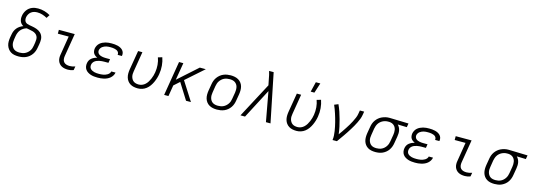

<svg xmlns="http://www.w3.org/2000/svg" viewBox="10 -1774 7789 2804"><g transform="rotate(15 3904.5 -372.0)"><path d="M252 8Q221 8 191 2.5Q161 -3 136.5 -18Q112 -33 94.5 -56Q77 -79 68 -107Q59 -135 59 -166Q59 -197 64 -228L73 -277Q77 -303 87.5 -328.5Q98 -354 116.5 -376Q135 -398 159 -413.5Q183 -429 208 -438Q190 -447 176.5 -461.5Q163 -476 155.5 -495Q148 -514 146.5 -535.5Q145 -557 149 -579Q152 -601 161 -623.5Q170 -646 184 -666Q198 -686 217.5 -701.5Q237 -717 259.5 -726.5Q282 -736 305 -739.5Q328 -743 351 -743Q402 -743 448.5 -729.5Q495 -716 536 -692L504 -642Q471 -661 433 -673Q395 -685 354 -685Q331 -685 307 -679Q283 -673 262.5 -657.5Q242 -642 229.5 -619.5Q217 -597 213 -574Q210 -555 213 -536Q216 -517 227.5 -503.5Q239 -490 256.5 -484Q274 -478 292.5 -474.5Q311 -471 329.5 -468Q348 -465 366 -460.5Q384 -456 401 -450Q418 -444 434 -435Q450 -426 463 -414Q476 -402 485.5 -387Q495 -372 500.5 -354.5Q506 -337 507 -318Q508 -299 506 -280Q504 -261 501 -242L492 -192Q488 -165 478.5 -138Q469 -111 452 -86.5Q435 -62 412 -43Q389 -24 362.5 -12.5Q336 -1 307.5 3.5Q279 8 252 8ZM252 -50Q273 -50 293.5 -53.5Q314 -57 333.5 -66Q353 -75 370.5 -90Q388 -105 400 -123Q412 -141 419 -161Q426 -181 429 -202L437 -251Q441 -276 441 -301Q441 -326 430.5 -346.5Q420 -367 401 -380.5Q382 -394 359 -400.5Q336 -407 312 -411Q288 -415 264 -420Q239 -413 216 -398.5Q193 -384 176 -363Q159 -342 149.5 -317.5Q140 -293 136 -268L128 -218Q124 -197 124 -175.5Q124 -154 129 -134.5Q134 -115 145 -98Q156 -81 172.5 -70Q189 -59 210 -54.5Q231 -50 252 -50Z M1000 8Q975 8 950.5 3.5Q926 -1 905 -12Q884 -23 868.5 -41Q853 -59 845 -81.5Q837 -104 836.5 -129.5Q836 -155 841 -180L887 -462H723V-520H963L905 -171Q901 -146 904.5 -122Q908 -98 923 -81Q938 -64 961.5 -57Q985 -50 1010 -50Q1031 -50 1052 -54Q1073 -58 1094 -66L1084 -8Q1064 0 1042.5 4Q1021 8 1000 8Z M1447 8Q1420 8 1394 5Q1368 2 1344.5 -5.5Q1321 -13 1299.5 -26.5Q1278 -40 1264 -59.5Q1250 -79 1245 -104.5Q1240 -130 1245 -157Q1248 -178 1259 -198.5Q1270 -219 1288.5 -233.5Q1307 -248 1328 -257.5Q1349 -267 1370 -273Q1352 -280 1337 -291Q1322 -302 1312 -318Q1302 -334 1299.5 -354Q1297 -374 1300 -394Q1304 -416 1315.5 -437.5Q1327 -459 1345 -475Q1363 -491 1385 -501.5Q1407 -512 1429.5 -518Q1452 -524 1475 -526Q1498 -528 1521 -528Q1544 -528 1567 -526Q1590 -524 1612 -518.5Q1634 -513 1653.5 -503Q1673 -493 1688 -477.5Q1703 -462 1709.5 -440.5Q1716 -419 1712 -395L1711 -389H1646L1647 -392Q1649 -407 1643.5 -420.5Q1638 -434 1627.5 -443Q1617 -452 1603 -457Q1589 -462 1575 -465Q1561 -468 1546.5 -469Q1532 -470 1517 -470Q1501 -470 1485.5 -469Q1470 -468 1455 -464.5Q1440 -461 1425 -454.5Q1410 -448 1397 -438Q1384 -428 1375 -414Q1366 -400 1363 -384Q1361 -369 1365.5 -354.5Q1370 -340 1380.5 -330Q1391 -320 1404.5 -314Q1418 -308 1432.5 -305Q1447 -302 1462 -300.5Q1477 -299 1493 -299H1556L1547 -242H1484Q1467 -242 1449 -240.5Q1431 -239 1414 -235.5Q1397 -232 1379.5 -226Q1362 -220 1347 -209.5Q1332 -199 1321.5 -183Q1311 -167 1309 -150Q1306 -132 1310 -115.5Q1314 -99 1325.5 -87.5Q1337 -76 1352 -68.5Q1367 -61 1383 -57Q1399 -53 1416.5 -51.5Q1434 -50 1452 -50Q1468 -50 1484 -51Q1500 -52 1516 -55Q1532 -58 1548.5 -63.5Q1565 -69 1579.5 -78Q1594 -87 1605.5 -100.5Q1617 -114 1620 -131H1684V-130Q1680 -106 1666.5 -84Q1653 -62 1633.5 -45.5Q1614 -29 1590.5 -18.5Q1567 -8 1543 -2Q1519 4 1494.5 6Q1470 8 1447 8Z M2056 8Q2025 8 1995.5 2Q1966 -4 1941.5 -19Q1917 -34 1900 -57Q1883 -80 1875 -108Q1867 -136 1867 -166.5Q1867 -197 1872 -228L1921 -520H1986L1936 -218Q1932 -197 1931.5 -176Q1931 -155 1936 -135.5Q1941 -116 1951.5 -99Q1962 -82 1978 -70.5Q1994 -59 2014.5 -54.5Q2035 -50 2056 -50Q2082 -50 2107.5 -60.5Q2133 -71 2153.5 -90.5Q2174 -110 2188.5 -134Q2203 -158 2213.5 -183Q2224 -208 2231.5 -233.5Q2239 -259 2243 -285Q2252 -342 2247.5 -398.5Q2243 -455 2224 -506L2286 -524Q2306 -467 2311.5 -403.5Q2317 -340 2306 -275Q2301 -243 2291 -210.5Q2281 -178 2266.5 -146.5Q2252 -115 2231.5 -86Q2211 -57 2183 -35Q2155 -13 2121.5 -2.5Q2088 8 2056 8Z M2454 0 2540 -520H2605L2561 -258L2854 -520H2945L2678 -284L2859 0H2785L2632 -244L2547 -168L2519 0Z M3252 8Q3221 8 3191 2Q3161 -4 3136 -18.5Q3111 -33 3093.5 -56Q3076 -79 3067.5 -107Q3059 -135 3059 -166Q3059 -197 3064 -228L3081 -328Q3085 -355 3094.5 -382Q3104 -409 3121.5 -433.5Q3139 -458 3162 -477Q3185 -496 3212 -507.5Q3239 -519 3266.5 -523.5Q3294 -528 3321 -528Q3352 -528 3382 -522Q3412 -516 3437 -501.5Q3462 -487 3480 -464Q3498 -441 3506 -413Q3514 -385 3514 -354Q3514 -323 3509 -292L3492 -192Q3488 -165 3478.5 -138Q3469 -111 3452 -86.5Q3435 -62 3412 -43Q3389 -24 3362 -12.5Q3335 -1 3307 3.5Q3279 8 3252 8ZM3252 -50Q3272 -50 3293 -53.5Q3314 -57 3333.5 -66Q3353 -75 3370 -90Q3387 -105 3399.5 -123Q3412 -141 3419 -161Q3426 -181 3429 -202L3446 -302Q3449 -323 3449 -344.5Q3449 -366 3444.5 -385.5Q3440 -405 3428.5 -422Q3417 -439 3400.5 -450Q3384 -461 3363.5 -465.5Q3343 -470 3322 -470Q3302 -470 3280.5 -466.5Q3259 -463 3239.5 -454Q3220 -445 3203 -430Q3186 -415 3173.5 -397Q3161 -379 3154.5 -359Q3148 -339 3144 -318L3128 -218Q3124 -197 3124 -175.5Q3124 -154 3129 -134.5Q3134 -115 3145 -98Q3156 -81 3172.5 -70Q3189 -59 3210 -54.5Q3231 -50 3252 -50Z M3608 0 3889 -529 3871 -619Q3866 -648 3859.5 -677.5Q3853 -707 3844 -735H3913L4062 0H3993L3911 -448L3677 0Z M4456 8Q4425 8 4395.5 2Q4366 -4 4341.5 -19Q4317 -34 4300 -57Q4283 -80 4275 -108Q4267 -136 4267 -166.5Q4267 -197 4272 -228L4321 -520H4386L4336 -218Q4332 -197 4331.5 -176Q4331 -155 4336 -135.5Q4341 -116 4351.5 -99Q4362 -82 4378 -70.5Q4394 -59 4414.5 -54.5Q4435 -50 4456 -50Q4482 -50 4507.5 -60.5Q4533 -71 4553.5 -90.5Q4574 -110 4588.5 -134Q4603 -158 4613.5 -183Q4624 -208 4631.5 -233.5Q4639 -259 4643 -285Q4652 -342 4647.5 -398.5Q4643 -455 4624 -506L4686 -524Q4706 -467 4711.5 -403.5Q4717 -340 4706 -275Q4701 -243 4691 -210.5Q4681 -178 4666.5 -146.5Q4652 -115 4631.5 -86Q4611 -57 4583 -35Q4555 -13 4521.5 -2.5Q4488 8 4456 8ZM4509 -600 4546 -752H4614L4565 -600Z M5000 0Q5005 -34 5003 -67.5Q5001 -101 4996 -133.5Q4991 -166 4984.5 -197.5Q4978 -229 4970 -260.5Q4962 -292 4953 -323Q4944 -354 4934 -384.5Q4924 -415 4913 -445Q4902 -475 4889 -504L4948 -528Q4971 -478 4988.5 -426.5Q5006 -375 5020.5 -321.5Q5035 -268 5047 -214Q5059 -160 5065 -104Q5086 -132 5106 -161Q5126 -190 5145 -219.5Q5164 -249 5182.5 -279Q5201 -309 5216.5 -340Q5232 -371 5246 -403Q5260 -435 5265 -468L5274 -520H5339L5330 -468Q5325 -436 5313 -405Q5301 -374 5286 -343.5Q5271 -313 5254.5 -284Q5238 -255 5220 -226Q5202 -197 5183.5 -168.5Q5165 -140 5145 -111.5Q5125 -83 5105.5 -55.5Q5086 -28 5066 0Z M5648 8Q5617 8 5587.5 2Q5558 -4 5533.5 -19Q5509 -34 5492 -57Q5475 -80 5467 -108Q5459 -136 5459 -166.5Q5459 -197 5464 -228L5481 -328Q5485 -355 5494.5 -381Q5504 -407 5520.5 -430.5Q5537 -454 5559.5 -473Q5582 -492 5607.5 -503.5Q5633 -515 5660 -521.5Q5687 -528 5714 -528H5731L6009 -520L5999 -462L5861 -466Q5876 -451 5887 -430.5Q5898 -410 5902.5 -387.5Q5907 -365 5906 -340.5Q5905 -316 5901 -292L5884 -192Q5880 -165 5870.5 -138Q5861 -111 5845 -87Q5829 -63 5806 -44Q5783 -25 5757 -13Q5731 -1 5703 3.5Q5675 8 5648 8ZM5648 -50Q5668 -50 5688.5 -53.5Q5709 -57 5728.5 -66.5Q5748 -76 5764.5 -91Q5781 -106 5792.5 -124Q5804 -142 5811 -161.5Q5818 -181 5821 -202L5838 -302Q5841 -322 5841.5 -341.5Q5842 -361 5838.5 -380Q5835 -399 5826 -415.5Q5817 -432 5803 -444Q5789 -456 5771 -462.5Q5753 -469 5734 -470H5711Q5692 -470 5672 -465Q5652 -460 5633.5 -450.5Q5615 -441 5599 -426.5Q5583 -412 5572 -394.5Q5561 -377 5554.5 -357.5Q5548 -338 5544 -318L5528 -218Q5524 -197 5523.5 -176Q5523 -155 5528 -135.5Q5533 -116 5543.5 -99Q5554 -82 5570 -70.5Q5586 -59 5606.5 -54.5Q5627 -50 5648 -50Z M6247 8Q6220 8 6194 5Q6168 2 6144.5 -5.5Q6121 -13 6099.5 -26.5Q6078 -40 6064 -59.5Q6050 -79 6045 -104.5Q6040 -130 6045 -157Q6048 -178 6059 -198.5Q6070 -219 6088.5 -233.5Q6107 -248 6128 -257.5Q6149 -267 6170 -273Q6152 -280 6137 -291Q6122 -302 6112 -318Q6102 -334 6099.5 -354Q6097 -374 6100 -394Q6104 -416 6115.5 -437.5Q6127 -459 6145 -475Q6163 -491 6185 -501.5Q6207 -512 6229.5 -518Q6252 -524 6275 -526Q6298 -528 6321 -528Q6344 -528 6367 -526Q6390 -524 6412 -518.5Q6434 -513 6453.5 -503Q6473 -493 6488 -477.5Q6503 -462 6509.5 -440.5Q6516 -419 6512 -395L6511 -389H6446L6447 -392Q6449 -407 6443.5 -420.5Q6438 -434 6427.5 -443Q6417 -452 6403 -457Q6389 -462 6375 -465Q6361 -468 6346.5 -469Q6332 -470 6317 -470Q6301 -470 6285.5 -469Q6270 -468 6255 -464.5Q6240 -461 6225 -454.5Q6210 -448 6197 -438Q6184 -428 6175 -414Q6166 -400 6163 -384Q6161 -369 6165.5 -354.5Q6170 -340 6180.5 -330Q6191 -320 6204.5 -314Q6218 -308 6232.5 -305Q6247 -302 6262 -300.5Q6277 -299 6293 -299H6356L6347 -242H6284Q6267 -242 6249 -240.5Q6231 -239 6214 -235.5Q6197 -232 6179.5 -226Q6162 -220 6147 -209.5Q6132 -199 6121.5 -183Q6111 -167 6109 -150Q6106 -132 6110 -115.5Q6114 -99 6125.5 -87.5Q6137 -76 6152 -68.5Q6167 -61 6183 -57Q6199 -53 6216.5 -51.5Q6234 -50 6252 -50Q6268 -50 6284 -51Q6300 -52 6316 -55Q6332 -58 6348.5 -63.5Q6365 -69 6379.5 -78Q6394 -87 6405.5 -100.5Q6417 -114 6420 -131H6484V-130Q6480 -106 6466.5 -84Q6453 -62 6433.5 -45.5Q6414 -29 6390.5 -18.5Q6367 -8 6343 -2Q6319 4 6294.5 6Q6270 8 6247 8Z M7000 8Q6975 8 6950.5 3.5Q6926 -1 6905 -12Q6884 -23 6868.5 -41Q6853 -59 6845 -81.5Q6837 -104 6836.5 -129.5Q6836 -155 6841 -180L6887 -462H6723V-520H6963L6905 -171Q6901 -146 6904.5 -122Q6908 -98 6923 -81Q6938 -64 6961.5 -57Q6985 -50 7010 -50Q7031 -50 7052 -54Q7073 -58 7094 -66L7084 -8Q7064 0 7042.5 4Q7021 8 7000 8Z M7448 8Q7417 8 7387.5 2Q7358 -4 7333.5 -19Q7309 -34 7292 -57Q7275 -80 7267 -108Q7259 -136 7259 -166.5Q7259 -197 7264 -228L7281 -328Q7285 -355 7294.5 -381Q7304 -407 7320.5 -430.5Q7337 -454 7359.5 -473Q7382 -492 7407.5 -503.5Q7433 -515 7460 -521.5Q7487 -528 7514 -528H7531L7809 -520L7799 -462L7661 -466Q7676 -451 7687 -430.5Q7698 -410 7702.5 -387.5Q7707 -365 7706 -340.5Q7705 -316 7701 -292L7684 -192Q7680 -165 7670.5 -138Q7661 -111 7645 -87Q7629 -63 7606 -44Q7583 -25 7557 -13Q7531 -1 7503 3.5Q7475 8 7448 8ZM7448 -50Q7468 -50 7488.5 -53.5Q7509 -57 7528.5 -66.5Q7548 -76 7564.5 -91Q7581 -106 7592.5 -124Q7604 -142 7611 -161.5Q7618 -181 7621 -202L7638 -302Q7641 -322 7641.5 -341.5Q7642 -361 7638.5 -380Q7635 -399 7626 -415.5Q7617 -432 7603 -444Q7589 -456 7571 -462.5Q7553 -469 7534 -470H7511Q7492 -470 7472 -465Q7452 -460 7433.5 -450.5Q7415 -441 7399 -426.5Q7383 -412 7372 -394.5Q7361 -377 7354.5 -357.5Q7348 -338 7344 -318L7328 -218Q7324 -197 7323.5 -176Q7323 -155 7328 -135.5Q7333 -116 7343.5 -99Q7354 -82 7370 -70.5Q7386 -59 7406.5 -54.5Q7427 -50 7448 -50Z"/></g></svg>

Font: Iosevka Light Extended Oblique
Style: Regular
Weight: 300
Width: 7
Italic angle: -9°
Monospace: yes
Designer: Belleve Invis
Foundry: Belleve Invis
Version: Version 32.5.0; ttfautohint (v1.8.4)